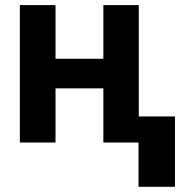

<svg xmlns="http://www.w3.org/2000/svg" viewBox="-20 -550 722 741"><path d="M194.3 -323.2H378.9V-530.3H515.6V-100.6H655.3V170.9H514.6V0H378.9V-209H194.3V0H56.6V-530.3H194.3Z"/></svg>

Font: Pretendard GOV
Style: Bold
Weight: 700
Designer: Base glyphs from Inter by Rasmus Andersson; Hangeul glyphs from Noto Sans CJK(Source Han Sans) by Jang Soo-young and Kan
Foundry: Kil Hyung-jin
Version: Version 1.309